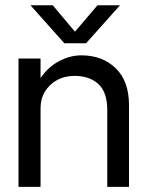

<svg xmlns="http://www.w3.org/2000/svg" viewBox="-20 -728 573 748"><path d="M315.4 -559.5 447.6 -707.6H359.9L272 -604.5L185.5 -707.6H98.6L230.5 -559.5ZM397.9 -299.5V0H482.6V-317.8Q482.6 -412.5 430.5 -462.4Q378.3 -512.4 297.3 -512.4Q251.6 -512.4 207.8 -488.4Q164 -464.4 135.2 -419.6Q106.5 -374.9 106.1 -312.4L138 -306.5Q138 -343.4 155.4 -371.7Q172.7 -400 202.6 -416.2Q232.4 -432.4 269.9 -432.4Q328.4 -432.4 363.1 -400.8Q397.9 -369.1 397.9 -299.5ZM52.1 -500V0H138V-500Z"/></svg>

Font: Overused Grotesk Light
Style: Regular
Weight: 300
Designer: RandomMaerks
Version: Version 0.005